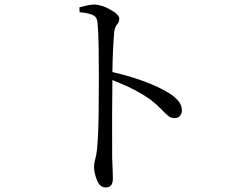

<svg xmlns="http://www.w3.org/2000/svg" viewBox="-20 -778 1040 837"><path d="M327 -725 326 -746Q345 -751 360.5 -754.5Q376 -758 390 -758Q422 -758 461 -736Q500 -714 500 -697Q500 -682 491 -672.5Q482 -663 478 -640Q471 -557 470 -464Q625 -428 717 -372Q740 -358 756.5 -339Q773 -320 773 -297Q773 -284 765 -273.5Q757 -263 741 -263Q725 -263 712.5 -273.5Q700 -284 683 -302Q666 -320 637 -343Q571 -390 470 -429Q468 -287 469 -90Q472 -25 472 1Q472 40 440 39Q415 39 402.5 7Q390 -25 390 -50Q390 -67 395 -83.5Q400 -100 403 -128Q409 -189 410 -287Q411 -385 411 -442Q411 -502 410 -571.5Q409 -641 405 -681Q403 -704 384.5 -712.5Q366 -721 327 -725Z"/></svg>

Font: Han-Nom Khai
Style: Regular
Weight: 400
Version: Version 1.200;June 22, 2023;FontCreator 14.0.0.2814 64-bit